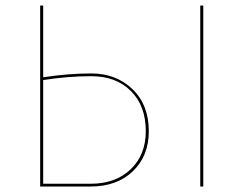

<svg xmlns="http://www.w3.org/2000/svg" viewBox="-20 -678 897 698"><path d="M312 -411Q402 -411 461.5 -354Q521 -297 521 -201Q521 -111 463 -55.5Q405 0 310 0H126V-658H137V-397Q227 -411 312 -411ZM708 -658H719V0H708ZM310 -10Q400 -10 455 -62.5Q510 -115 510 -201Q510 -293 456 -347Q402 -401 312 -401Q227 -401 137 -387V-10Z"/></svg>

Font: EauTest Hairline
Style: Regular
Weight: 250
Designer: Christian Thalmann (Catharsis Fonts)
Version: Version 0.001;PS 000.001;hotconv 1.0.88;makeotf.lib2.5.64775